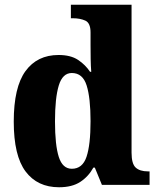

<svg xmlns="http://www.w3.org/2000/svg" viewBox="-20 -780 666 810"><path d="M229 10Q138 10 88 -56.5Q38 -123 38 -267Q38 -412 87.5 -480Q137 -548 227 -548Q278 -548 309 -527.5Q340 -507 360 -477H365Q363 -500 362.5 -531Q362 -562 362 -591V-643Q362 -683 340 -693Q318 -703 287 -703H279V-760H535V-136Q535 -89 552.5 -73Q570 -57 604 -57H611V0H410L380 -73H374Q353 -35 318.5 -12.5Q284 10 229 10ZM283 -68Q328 -68 345 -118.5Q362 -169 362 -269Q362 -367 345.5 -419.5Q329 -472 283 -472Q244 -472 228 -419.5Q212 -367 212 -268Q212 -168 228 -118Q244 -68 283 -68Z"/></svg>

Font: Noto Serif Armenian SemiCondensed ExtraBold
Style: Regular
Weight: 800
Width: 4
Designer: Monotype Design Team
Foundry: Monotype Imaging Inc.
Version: Version 2.008; ttfautohint (v1.8.4.7-5d5b)